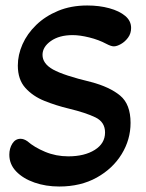

<svg xmlns="http://www.w3.org/2000/svg" viewBox="-20 -667 534 700"><path d="M196 13Q147 13 105.5 -1.5Q64 -16 39 -42Q14 -68 14 -103Q14 -126 25 -143.5Q36 -161 55 -161Q67 -161 80 -152Q105 -130 144.5 -113.5Q184 -97 229 -97Q288 -97 325.5 -120.5Q363 -144 363 -184Q363 -222 328 -239Q293 -256 231 -271Q185 -282 142.5 -299Q100 -316 72.5 -346.5Q45 -377 45 -428Q45 -467 62 -505.5Q79 -544 112 -576Q145 -608 192 -627.5Q239 -647 298 -647Q342 -647 378.5 -637Q415 -627 436.5 -609Q458 -591 458 -565Q458 -545 447 -530Q436 -515 421 -506.5Q406 -498 395 -498Q385 -498 368 -507Q340 -522 305.5 -530.5Q271 -539 245 -539Q196 -539 165.5 -517.5Q135 -496 135 -467Q135 -435 173.5 -413.5Q212 -392 312 -368Q380 -350 418 -318.5Q456 -287 456 -219Q456 -158 423.5 -105Q391 -52 332.5 -19.5Q274 13 196 13Z"/></svg>

Font: Akaya Kanadaka
Style: Regular
Weight: 400
Designer: Vaishnavi Murthy Yerkadithaya, Juan Luis Blanco Aristondo
Version: Version 1.002; ttfautohint (v1.8.3)